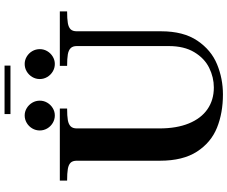

<svg xmlns="http://www.w3.org/2000/svg" viewBox="-98 -885 1000 844"><g transform="rotate(-90 402.0 -463.0)"><path d="M117.5 -260V-625.5Q117.5 -643.5 108.8 -652.5Q100 -661.5 81.5 -664.8Q63 -668 30 -668V-700H347V-668Q314 -668 295.8 -664.8Q277.5 -661.5 268.5 -652.2Q259.5 -643 259.5 -625.5V-262Q259.5 -186.5 281.5 -132.8Q303.5 -79 344 -51Q384.5 -23 439.5 -23Q484 -23 525.8 -43.5Q567.5 -64 594.5 -108.8Q621.5 -153.5 621.5 -221V-625.5Q621.5 -643 612.5 -652.2Q603.5 -661.5 585.2 -664.8Q567 -668 534.5 -668V-700H774V-668Q741 -668 722.5 -664.8Q704 -661.5 695.2 -652.5Q686.5 -643.5 686.5 -625.5V-255Q686.5 -156.5 645.2 -95.5Q604 -34.5 541.2 -8.8Q478.5 17 409 17Q327.5 17 262.5 -9.2Q197.5 -35.5 157.5 -97.2Q117.5 -159 117.5 -260ZM476.5 -788.2Q476.5 -806 485.6 -821.3Q494.7 -836.5 509.8 -845.5Q524.8 -854.5 543 -854.5Q560 -854.5 575.1 -845.5Q590.2 -836.5 599.1 -821.3Q608 -806 608 -788.1Q608 -770.3 599 -755.1Q590 -740 575 -731Q560 -722 543 -722Q524.8 -722 509.8 -731Q494.7 -740 485.6 -755.2Q476.5 -770.5 476.5 -788.2ZM250.5 -788.2Q250.5 -806 259.5 -821.3Q268.5 -836.5 283.7 -845.5Q299 -854.5 316.6 -854.5Q333.5 -854.5 348.5 -845.5Q363.4 -836.5 372.5 -821.3Q381.5 -806 381.5 -788.1Q381.5 -770.3 372.5 -755.1Q363.5 -740 348.6 -731Q333.7 -722 316.5 -722Q299 -722 283.7 -731Q268.5 -740 259.5 -755.2Q250.5 -770.5 250.5 -788.2ZM322.5 -943H535.5V-917H322.5Z"/></g></svg>

Font: Didactic
Style: Regular
Weight: 400
Designer: Tyler Finck
Foundry: Etcetera Type Co
Version: Version 3.007;FEAKit 1.0